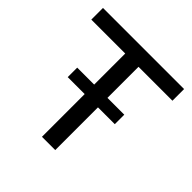

<svg xmlns="http://www.w3.org/2000/svg" viewBox="-183 -850 1001 1001"><g transform="rotate(45 317.5 -350.0)"><path d="M144 -315H269V0H367V-315H491V-385H367V-614H617V-700H19V-614H269V-385H144Z"/></g></svg>

Font: Uncut Sans Medium
Style: Regular
Weight: 500
Designer: Kasper Nordkvist
Foundry: UNCUT.wtf
Version: Version 1.304;Glyphs 3.2 (3246)